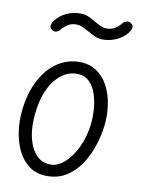

<svg xmlns="http://www.w3.org/2000/svg" viewBox="-87 -827 673 897"><g transform="rotate(10 250.0 -378.0)"><path d="M199 10Q150 10 115.8 -14.2Q81.5 -38.5 61.2 -79Q41 -119.5 33.5 -169Q26 -218.5 31 -268.5Q40.5 -356.5 72.8 -417.2Q105 -478 152.8 -509.5Q200.5 -541 256 -541Q304.5 -541 338.5 -518Q372.5 -495 393 -456.2Q413.5 -417.5 421 -369.2Q428.5 -321 423 -270.5Q417.5 -221.5 401.2 -172Q385 -122.5 357.5 -81.2Q330 -40 290.5 -15Q251 10 199 10ZM94 -266.5Q89.5 -227 93.2 -188Q97 -149 110.5 -116.8Q124 -84.5 147.8 -65Q171.5 -45.5 206.5 -45.5Q240 -45.5 272.8 -75Q305.5 -104.5 329.5 -155.5Q353.5 -206.5 360 -271Q363 -298.5 360.5 -334.8Q358 -371 347.2 -405.2Q336.5 -439.5 313.8 -462Q291 -484.5 253.5 -484.5Q193.5 -484.5 148.8 -426Q104 -367.5 94 -266.5ZM100.5 -669Q92.5 -676.5 94.5 -688.2Q96.5 -700 106.5 -712Q125.5 -736.5 156 -750.8Q186.5 -765 222.5 -765Q246.5 -765 269.5 -753Q292.5 -741 313.5 -729Q334.5 -717 352.5 -717Q374 -717 390.5 -726Q407 -735 421 -752.5Q430.5 -764 443.2 -766Q456 -768 464 -759Q474 -750 471.5 -739.2Q469 -728.5 458.5 -714.5Q439 -690.5 408.2 -676.8Q377.5 -663 343.5 -663Q321 -663 298 -675Q275 -687 253.2 -699Q231.5 -711 212 -711Q188.5 -711 172.5 -700.8Q156.5 -690.5 144 -676Q133.5 -663 121.5 -661.5Q109.5 -660 100.5 -669Z"/></g></svg>

Font: Edu SA Hand Cursive
Style: Regular
Weight: 400
Designer: Tina and Corey Anderson, Eben Sorkin, Mirko Velimirovic
Foundry: Google for Education
Version: Version 2.000